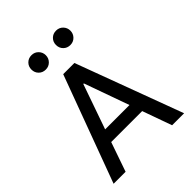

<svg xmlns="http://www.w3.org/2000/svg" viewBox="-255 -1055 1188 1188"><g transform="rotate(-45 339.0 -461.0)"><path d="M32 0 291 -700H389L649 0H544L475 -193H204L137 0ZM446 -275 341 -569H336L233 -275ZM405 -904Q423 -922 450 -922Q477 -922 495 -903.5Q513 -885 513 -859Q513 -833 495 -814.5Q477 -796 450 -796Q423 -796 405 -814Q387 -832 387 -859Q387 -886 405 -904ZM190 -904Q208 -922 235 -922Q262 -922 280 -903.5Q298 -885 298 -859Q298 -833 280 -814.5Q262 -796 235 -796Q208 -796 190 -814Q172 -832 172 -859Q172 -886 190 -904Z"/></g></svg>

Font: Lopes Sans Medium
Style: Regular
Weight: 500
Designer: Gabriel Lam, Diego Maldonado
Foundry: TypeRant, Foresti Design
Version: Version 4.000